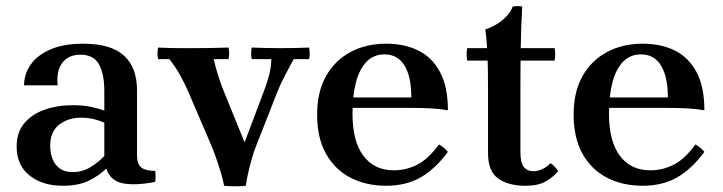

<svg xmlns="http://www.w3.org/2000/svg" viewBox="-20 -610 2433 646"><path d="M191 15Q123 15 79.5 -19.5Q36 -54 36 -117Q36 -164 61 -194.5Q86 -225 129 -240.5Q172 -256 225 -256Q261 -256 286 -250.5Q311 -245 331 -238V-197Q294 -214 252 -214Q209 -214 179 -190.5Q149 -167 149 -120Q149 -79 168.5 -55Q188 -31 224 -31Q257 -31 283.5 -47Q310 -63 331 -85L338 -43Q312 -18 277.5 -1.5Q243 15 191 15ZM441 -306V-89Q441 -57 456 -46Q471 -35 502 -35Q505 -17 502 2Q483 6 463.5 8Q444 10 429 10Q387 10 366 -4Q345 -18 338 -43L331 -85V-304Q331 -361 313 -393.5Q295 -426 251 -426Q210 -426 189.5 -398.5Q169 -371 174 -323H61Q61 -361 83.5 -393Q106 -425 150.5 -444Q195 -463 260 -463Q353 -463 397 -423Q441 -383 441 -306Z M1020 -450Q1024 -431 1020 -411H968Q952 -381 938 -354.5Q924 -328 912 -298L841 -117Q831 -92 821.5 -55.5Q812 -19 807 15Q801 16 786 16.5Q771 17 756 16.5Q741 16 734 15Q730 -7 722 -33Q714 -59 705 -84.5Q696 -110 687 -130L615 -298Q602 -328 587.5 -354.5Q573 -381 550 -411H512Q508 -431 512 -450Q533 -449 550.5 -448.5Q568 -448 587.5 -448Q607 -448 632 -448Q661 -448 689.5 -448.5Q718 -449 749 -450Q753 -431 749 -411H699Q706 -381 714 -355.5Q722 -330 735 -298L803 -131L866 -298Q877 -326 884.5 -353.5Q892 -381 893 -411H827Q823 -431 827 -450Q858 -449 877.5 -448.5Q897 -448 926 -448Q955 -448 972 -448.5Q989 -449 1020 -450Z M1279 15Q1212 15 1159.5 -12Q1107 -39 1077 -92.5Q1047 -146 1047 -224Q1047 -301 1077 -354Q1107 -407 1159.5 -435Q1212 -463 1279 -463Q1341 -463 1387.5 -440Q1434 -417 1460.5 -367.5Q1487 -318 1487 -239Q1458 -244 1427.5 -245.5Q1397 -247 1354 -247H1146V-282H1364Q1364 -352 1341 -389.5Q1318 -427 1274 -427Q1237 -427 1213 -402Q1189 -377 1177.5 -332.5Q1166 -288 1166 -227Q1166 -135 1202.5 -86Q1239 -37 1305 -37Q1347 -37 1384 -56Q1421 -75 1457 -124Q1466 -119 1473 -113Q1480 -107 1487 -99Q1444 -41 1395 -13Q1346 15 1279 15Z M1748 15Q1690 15 1656 -9.5Q1622 -34 1622 -95V-310Q1622 -340 1621.5 -375Q1621 -410 1619 -445Q1617 -480 1613 -511Q1632 -517 1651 -528.5Q1670 -540 1684.5 -555.5Q1699 -571 1705 -588Q1721 -591 1737 -588Q1733 -518 1732 -448.5Q1731 -379 1731 -309V-98Q1731 -62 1742.5 -48Q1754 -34 1775 -34Q1789 -34 1804.5 -41Q1820 -48 1832 -61Q1840 -56 1846.5 -49Q1853 -42 1858 -34Q1840 -13 1815 1Q1790 15 1748 15ZM1552 -406Q1548 -428 1552 -448H1846Q1850 -428 1846 -406Z M2142 15Q2075 15 2022.5 -12Q1970 -39 1940 -92.5Q1910 -146 1910 -224Q1910 -301 1940 -354Q1970 -407 2022.5 -435Q2075 -463 2142 -463Q2204 -463 2250.5 -440Q2297 -417 2323.5 -367.5Q2350 -318 2350 -239Q2321 -244 2290.5 -245.5Q2260 -247 2217 -247H2009V-282H2227Q2227 -352 2204 -389.5Q2181 -427 2137 -427Q2100 -427 2076 -402Q2052 -377 2040.5 -332.5Q2029 -288 2029 -227Q2029 -135 2065.5 -86Q2102 -37 2168 -37Q2210 -37 2247 -56Q2284 -75 2320 -124Q2329 -119 2336 -113Q2343 -107 2350 -99Q2307 -41 2258 -13Q2209 15 2142 15Z"/></svg>

Font: Poltawski Nowy Medium
Style: Regular
Weight: 500
Version: Version 1.001;gftools[0.9.25]